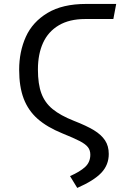

<svg xmlns="http://www.w3.org/2000/svg" viewBox="-20 -726 655 966"><path d="M332.3 160Q382.6 137.9 408.5 113.8Q434.4 89.7 434.4 52.3Q434.4 29.7 422.3 14.4Q410.3 -1 381.8 -15.9Q353.3 -30.8 293.8 -54.9Q216.9 -86.2 169.5 -127.9Q122.1 -169.7 99.2 -229.7Q76.4 -289.7 76.4 -374.9Q76.4 -466.2 110 -540.8Q143.6 -615.4 219 -660.8Q294.4 -706.2 413.3 -706.2H564.6L550.3 -630.3H408.7Q329.2 -630.3 275.9 -598.7Q222.6 -567.2 196.7 -510.5Q170.8 -453.8 170.8 -376.4Q170.8 -303.1 188.2 -256.2Q205.6 -209.2 244.6 -177.2Q283.6 -145.1 352.3 -117.9Q415.4 -93.3 452.6 -70.8Q489.7 -48.2 508.5 -19.7Q527.2 8.7 527.2 48.7Q527.2 103.6 490 143.1Q452.8 182.6 368.7 219.5Z"/></svg>

Font: Fira Code Fixed
Style: Regular
Weight: 400
Monospace: yes
Designer: Carrois Corporate, Edenspiekermann AG, Nikita Prokopov
Foundry: Carrois Corporate, Edenspiekermann AG, Nikita Prokopov
Version: Version 5.002